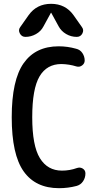

<svg xmlns="http://www.w3.org/2000/svg" viewBox="-20 -985 540 1015"><path d="M369.1 -904.3 413.1 -841.8Q424.8 -826.2 415.5 -808.1Q406.2 -790 385.7 -790Q355.5 -790 329.6 -805.2Q303.7 -820.3 290 -845.7L251 -917Q251 -918 250 -918Q249 -918 249 -917L210 -845.7Q196.3 -819.3 169.9 -804.7Q143.6 -790 114.3 -790Q94.7 -790 85 -808.1Q75.2 -826.2 86.9 -841.8L130.9 -904.3Q173.8 -964.8 250 -964.8Q326.2 -964.8 369.1 -904.3ZM292 9.8Q168 9.8 105 -79.1Q42 -168 42 -365.2Q42 -561.5 105 -650.9Q168 -740.2 290 -740.2Q336.9 -740.2 381.8 -727.5Q403.3 -722.7 415.5 -704.6Q427.7 -686.5 427.7 -665Q427.7 -649.4 414.1 -639.2Q400.4 -628.9 383.8 -633.8Q346.7 -645.5 304.7 -646.5Q227.5 -646.5 189 -581.1Q150.4 -515.6 150.4 -365.2Q150.4 -214.8 190.9 -148.9Q231.4 -83 307.6 -83Q348.6 -83 386.7 -96.7Q403.3 -102.5 417.5 -93.8Q431.6 -85 431.6 -68.4Q431.6 -44.9 418.9 -26.4Q406.2 -7.8 384.8 -2Q339.8 9.8 292 9.8Z"/></svg>

Font: Rounded-X Mgen+ 1m medium
Style: Regular
Weight: 500
Designer: [Source Han Sans]
Ryoko NISHIZUKA  (kana & ideographs); Paul D. Hunt (Latin, Greek & Cyrillic); Wenlong ZHANG  (bopomofo
Version: Version 1.059.20150602